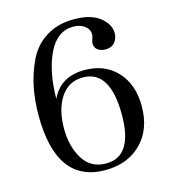

<svg xmlns="http://www.w3.org/2000/svg" viewBox="-96 -684 677 771"><g transform="rotate(-15 242.5 -298.0)"><path d="M270 -399Q354 -399 404.5 -344.5Q455 -290 455 -200Q455 -103 398 -46Q341 11 248 11Q45 11 45 -270Q45 -332 56 -387Q67 -442 92 -494Q117 -546 165.5 -576.5Q214 -607 282 -607Q352 -607 389 -577.5Q426 -548 426 -511Q426 -489 412.5 -473Q399 -457 374 -457Q355 -457 342 -466.5Q329 -476 329 -493Q329 -500 333 -511Q337 -522 337 -530Q337 -551 318.5 -565Q300 -579 271 -579Q204 -579 168 -504.5Q132 -430 131 -316Q169 -399 270 -399ZM258 -14Q369 -14 369 -187Q369 -372 256 -372Q196 -372 163 -322Q130 -272 130 -193Q130 -119 162 -66.5Q194 -14 258 -14Z"/></g></svg>

Font: Unna
Style: Regular
Weight: 400
Designer: Jorge de Buen U.
Foundry: Omnibus-Type
Version: Version 2.006;PS 002.006;hotconv 1.0.70;makeotf.lib2.5.58329